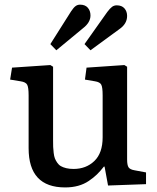

<svg xmlns="http://www.w3.org/2000/svg" viewBox="-20 -798 680 832"><path d="M224.1 -580.1 198.2 -606.9 288.1 -749Q298.8 -765.1 307.4 -771.5Q315.9 -777.8 327.1 -777.8Q349.1 -777.8 360.6 -764.4Q372.1 -751 372.1 -731Q372.1 -700.7 339.8 -675.8ZM372.1 -580.1 346.2 -606.9 444.8 -746.1Q457 -762.2 465.8 -768.6Q474.6 -774.9 485.8 -774.9Q507.8 -774.9 519.3 -761.7Q530.8 -748.5 530.8 -729Q530.8 -694.3 496.1 -670.9ZM262.2 14.2Q104 14.2 104 -155.8V-384.8Q104 -418.9 97.9 -430.7Q91.8 -442.4 68.8 -445.8L23.9 -453.1L32.2 -504.9L198.2 -516.1L210 -508.8V-189.9Q210 -171.9 210.4 -161.1Q210.9 -150.4 212.6 -135.5Q214.4 -120.6 217.8 -111.8Q221.2 -103 227.8 -93.3Q234.4 -83.5 243.7 -78.1Q252.9 -72.8 266.8 -69.3Q280.8 -65.9 298.8 -65.9Q353 -65.9 388.9 -100.3Q424.8 -134.8 424.8 -203.1V-384.8Q424.8 -419.4 418.9 -430.9Q413.1 -442.4 391.1 -445.8L348.1 -453.1L355 -504.9L519 -516.1L530.8 -508.8V-106.9Q530.8 -83 536.9 -73.2Q543 -63.5 563 -60.1L612.8 -50.8V0L448.2 5.9L433.1 -76.2H430.2Q414.6 -56.2 399.9 -42Q385.3 -27.8 364.7 -13.9Q344.2 0 318.6 7.1Q293 14.2 262.2 14.2Z"/></svg>

Font: Literata Book Medium
Style: Regular
Weight: 500
Designer: Latin by Veronika Burian and Jose Scaglione. Greek by Irene Vlachou. Cyrillic by Vera Evstafieva
Foundry: TypeTogether
Version: Version 2.003;PS 002.003;hotconv 1.0.88;makeotf.lib2.5.64775